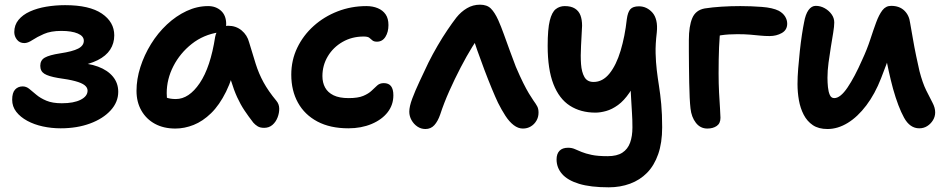

<svg xmlns="http://www.w3.org/2000/svg" viewBox="-20 -539 4040 820"><path d="M239 9Q200 9 163 1Q126 -7 96.5 -23Q67 -39 49.5 -61.5Q32 -84 32 -113Q32 -143 44.5 -156.5Q57 -170 77 -170Q92 -170 105 -159.5Q118 -149 135 -134.5Q152 -120 178 -109Q204 -98 244 -98Q295 -98 324.5 -113Q354 -128 354 -152Q354 -165 341.5 -175Q329 -185 301 -192.5Q273 -200 228 -206Q187 -213 169.5 -224Q152 -235 152 -258Q152 -282 171.5 -293Q191 -304 236 -311Q290 -319 314 -331.5Q338 -344 338 -365Q338 -385 312 -396Q286 -407 242 -407Q197 -407 167.5 -394Q138 -381 118.5 -368Q99 -355 84 -355Q64 -355 52.5 -369.5Q41 -384 41 -402Q41 -432 59 -454Q77 -476 108 -490Q139 -504 178 -510.5Q217 -517 258 -517Q362 -517 415 -481Q468 -445 468 -388Q468 -354 450.5 -327Q433 -300 397 -282Q361 -264 306 -255L302 -270Q357 -270 398.5 -254.5Q440 -239 462.5 -211.5Q485 -184 485 -147Q485 -103 452.5 -67.5Q420 -32 364.5 -11.5Q309 9 239 9Z M729 10Q679 10 642 -10Q605 -30 584 -66.5Q563 -103 563 -151Q563 -201 579.5 -252.5Q596 -304 625 -351Q654 -398 693 -434.5Q732 -471 777 -492Q822 -513 869 -513Q902 -513 924 -493Q946 -473 946 -436Q946 -421 937.5 -412.5Q929 -404 915 -401Q849 -391 799 -351.5Q749 -312 720.5 -256.5Q692 -201 692 -141Q692 -120 695.5 -102.5Q699 -85 710 -58L647 -149Q671 -130 688.5 -123Q706 -116 731 -116Q787 -116 833 -184Q879 -252 899 -382Q903 -404 918 -416.5Q933 -429 954 -429Q988 -429 1012 -409Q1036 -389 1044 -358Q1059 -308 1072 -266.5Q1085 -225 1105.5 -187.5Q1126 -150 1160 -109Q1172 -95 1172.5 -76Q1173 -57 1165.5 -37.5Q1158 -18 1143.5 -5.5Q1129 7 1108 7Q1091 7 1080.5 0.5Q1070 -6 1062 -15Q1041 -42 1024 -67.5Q1007 -93 993 -123.5Q979 -154 967 -193.5Q955 -233 945 -286L992 -289Q974 -205 945.5 -147.5Q917 -90 881.5 -55.5Q846 -21 807 -5.5Q768 10 729 10Z M1468 9Q1390 9 1335.5 -20Q1281 -49 1252.5 -100.5Q1224 -152 1224 -220Q1224 -282 1249.5 -335Q1275 -388 1319.5 -428Q1364 -468 1422 -490.5Q1480 -513 1545 -513Q1572 -513 1593.5 -504Q1615 -495 1627 -477.5Q1639 -460 1639 -432Q1639 -402 1626 -381.5Q1613 -361 1590 -361Q1577 -361 1570.5 -366.5Q1564 -372 1557.5 -377.5Q1551 -383 1533 -383Q1483 -383 1443 -360Q1403 -337 1380 -298.5Q1357 -260 1357 -214Q1357 -186 1368.5 -165Q1380 -144 1404.5 -132Q1429 -120 1469 -120Q1509 -120 1531.5 -129.5Q1554 -139 1567 -151.5Q1580 -164 1591 -174Q1602 -184 1619 -184Q1640 -184 1650 -171Q1660 -158 1660 -132Q1660 -91 1635.5 -59.5Q1611 -28 1567 -9.5Q1523 9 1468 9Z M1797 12Q1778 12 1762.5 1.5Q1747 -9 1737.5 -26Q1728 -43 1728 -62Q1728 -84 1740.5 -117.5Q1753 -151 1772 -191.5Q1791 -232 1810 -272Q1828 -308 1849 -344Q1870 -380 1891 -411Q1912 -442 1929 -464Q1949 -489 1974.5 -504Q2000 -519 2030 -519Q2060 -519 2076.5 -502.5Q2093 -486 2108 -453Q2120 -426 2132 -392.5Q2144 -359 2157 -323.5Q2170 -288 2183 -254Q2201 -212 2214.5 -185Q2228 -158 2238.5 -140.5Q2249 -123 2258 -110Q2269 -95 2274.5 -84.5Q2280 -74 2280 -58Q2280 -39 2271 -23.5Q2262 -8 2247 1Q2232 10 2213 10Q2193 10 2174 -4.5Q2155 -19 2138.5 -44.5Q2122 -70 2107 -100Q2096 -123 2080.5 -160.5Q2065 -198 2048.5 -241.5Q2032 -285 2018 -325Q2004 -365 1997 -391L2038 -396Q2020 -376 1996.5 -338Q1973 -300 1947.5 -251Q1922 -202 1899 -150.5Q1876 -99 1860 -50Q1850 -21 1835 -4.5Q1820 12 1797 12Z M2580 261Q2502 261 2453 246Q2404 231 2380.5 204Q2357 177 2357 142Q2357 118 2369.5 105Q2382 92 2406 92Q2422 92 2434.5 97.5Q2447 103 2464 110Q2481 117 2507 122.5Q2533 128 2575 128Q2615 128 2638 113Q2661 98 2671 70.5Q2681 43 2681 5Q2681 -29 2679 -58Q2677 -87 2675.5 -117Q2674 -147 2672 -182.5Q2670 -218 2670 -264L2712 -231Q2692 -178 2668.5 -143.5Q2645 -109 2619.5 -90.5Q2594 -72 2569 -65Q2544 -58 2523 -58Q2460 -58 2414 -87.5Q2368 -117 2343.5 -180Q2319 -243 2319 -343Q2319 -415 2328 -451Q2337 -487 2353.5 -500Q2370 -513 2392 -513Q2419 -513 2435.5 -502.5Q2452 -492 2459 -473.5Q2466 -455 2466 -429Q2464 -386 2461.5 -343Q2459 -300 2461.5 -265.5Q2464 -231 2476 -210Q2488 -189 2515 -189Q2554 -189 2583 -225Q2612 -261 2630.5 -322.5Q2649 -384 2657 -457Q2661 -487 2672 -499.5Q2683 -512 2709 -512Q2726 -512 2740.5 -505Q2755 -498 2766.5 -485Q2778 -472 2783 -451Q2788 -430 2785 -400Q2779 -350 2780 -311.5Q2781 -273 2785 -239.5Q2789 -206 2794.5 -171.5Q2800 -137 2804 -94.5Q2808 -52 2808 5Q2808 71 2791 119.5Q2774 168 2743.5 199Q2713 230 2671 245.5Q2629 261 2580 261Z M3001 10Q2971 10 2952 -14.5Q2933 -39 2929 -76Q2927 -93 2925.5 -122Q2924 -151 2923.5 -185.5Q2923 -220 2922.5 -255Q2922 -290 2922 -319.5Q2922 -349 2922 -368Q2922 -427 2936.5 -461.5Q2951 -496 2990 -503Q3022 -508 3061.5 -510.5Q3101 -513 3142 -513Q3187 -513 3233.5 -509.5Q3280 -506 3306 -493Q3324 -483 3333 -468.5Q3342 -454 3342 -438Q3342 -411 3319 -398Q3296 -385 3267 -385Q3246 -385 3226.5 -387Q3207 -389 3184 -391Q3161 -393 3129 -393Q3090 -393 3060 -388.5Q3030 -384 2995 -376L3058 -425Q3053 -386 3051 -337Q3049 -288 3049 -226Q3049 -182 3051 -143.5Q3053 -105 3055 -77Q3057 -49 3057 -36Q3057 -12 3041 -1Q3025 10 3001 10Z M3514 12Q3476 12 3451.5 -4.5Q3427 -21 3412.5 -49Q3398 -77 3392 -111Q3386 -145 3386 -180Q3386 -210 3389 -247Q3392 -284 3396 -321.5Q3400 -359 3405 -391.5Q3410 -424 3414 -443Q3420 -478 3433 -496Q3446 -514 3464 -514Q3484 -514 3502 -504Q3520 -494 3531.5 -478Q3543 -462 3543 -443Q3543 -427 3538.5 -399.5Q3534 -372 3528.5 -338.5Q3523 -305 3518.5 -271Q3514 -237 3514 -207Q3514 -187 3516 -167Q3518 -147 3524 -133.5Q3530 -120 3543 -120Q3569 -120 3599.5 -165Q3630 -210 3662 -283Q3683 -328 3696.5 -369.5Q3710 -411 3722 -443.5Q3734 -476 3748.5 -495Q3763 -514 3786 -514Q3821 -514 3842 -494Q3863 -474 3867 -441Q3872 -414 3878.5 -375.5Q3885 -337 3893 -299Q3901 -261 3907 -235Q3920 -185 3935.5 -153.5Q3951 -122 3962.5 -100.5Q3974 -79 3974 -59Q3974 -41 3964.5 -25.5Q3955 -10 3940 -0.5Q3925 9 3906 9Q3866 9 3841 -36.5Q3816 -82 3794 -160Q3784 -197 3775.5 -236Q3767 -275 3760 -313Q3753 -351 3749 -384L3807 -392Q3799 -364 3783.5 -316Q3768 -268 3743 -205Q3717 -138 3680 -89Q3643 -40 3600.5 -14Q3558 12 3514 12Z"/></svg>

Font: Shantell Sans SemiBold
Style: Regular
Weight: 600
Designer: Stephen Nixon, Anya Danilova, Shantell Martin
Foundry: Arrow Type
Version: Version 1.011;[c5ecc13dd]